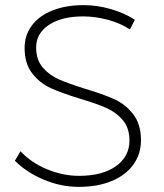

<svg xmlns="http://www.w3.org/2000/svg" viewBox="-20 -725 639 749"><path d="M304 -661Q221 -661 171 -628Q121 -595 121 -540Q121 -492 146.5 -462Q172 -432 209.5 -415.5Q247 -399 311 -379Q382 -358 426 -338Q470 -318 500 -279Q530 -240 530 -178Q530 -124 500 -82.5Q470 -41 415 -18.5Q360 4 287 4Q218 4 151 -24Q84 -52 38 -98L60 -135Q102 -90 164 -64.5Q226 -39 288 -39Q379 -39 432 -76.5Q485 -114 485 -177Q485 -226 459 -256.5Q433 -287 394.5 -304Q356 -321 292 -340Q220 -362 177.5 -381.5Q135 -401 105.5 -439Q76 -477 76 -538Q76 -588 104.5 -626Q133 -664 185.5 -684.5Q238 -705 306 -705Q359 -705 412.5 -689.5Q466 -674 506 -648L487 -610Q449 -635 400 -648Q351 -661 304 -661Z"/></svg>

Font: TypoPRO Montserrat Alternates
Style: Regular
Weight: 275
Designer: Julieta Ulanovsky
Foundry: Julieta Ulanovsky
Version: Version 6.001